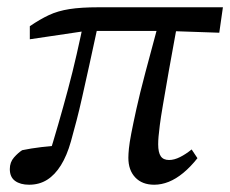

<svg xmlns="http://www.w3.org/2000/svg" viewBox="-20 -495 633 528"><path d="M60 13Q36 13 21.5 2.5Q7 -8 7 -30Q7 -49 18.5 -62Q30 -75 41 -82Q65 -87 94 -90.5Q123 -94 151 -95L140 -71L111 -56Q126 -104 140 -152.5Q154 -201 167 -249.5Q180 -298 191 -346.5Q202 -395 212 -443L253 -442Q237 -367 225.5 -315.5Q214 -264 206 -228Q198 -192 190.5 -163.5Q183 -135 175 -106Q164 -67 147.5 -40.5Q131 -14 109.5 -0.5Q88 13 60 13ZM62 -387V-423Q90 -442 114.5 -453.5Q139 -465 171 -470Q203 -475 251 -475H593L583 -405L438 -410H217ZM404 13Q371 13 352 -7Q333 -27 333 -61Q333 -71 334.5 -86.5Q336 -102 341 -128Q346 -154 355 -195Q364 -236 380 -296.5Q396 -357 419 -442H470Q454 -356 444 -298.5Q434 -241 428 -206Q422 -171 419.5 -151Q417 -131 416 -119.5Q415 -108 415 -98Q415 -76 422 -65.5Q429 -55 445 -55Q459 -55 475 -63Q491 -71 507 -84L523 -60Q504 -36 484 -19.5Q464 -3 444 5Q424 13 404 13Z"/></svg>

Font: Source Serif 4
Style: Italic
Weight: 400
Italic angle: -12°
Designer: Frank Grießhammer
Foundry: Adobe Systems Incorporated
Version: Version 4.004;hotconv 1.0.116;makeotfexe 2.5.65601